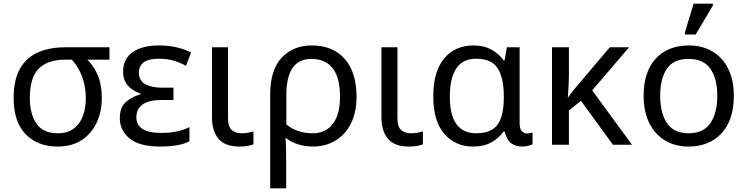

<svg xmlns="http://www.w3.org/2000/svg" viewBox="-20 -796 4110 1056"><path d="M296 10Q187 10 121 -58Q55 -126 55 -256Q55 -357 90 -418.5Q125 -480 189 -508Q253 -536 340 -536H582V-468H460Q498 -431 519 -379.5Q540 -328 540 -256Q540 -184 512.5 -123.5Q485 -63 431 -26.5Q377 10 296 10ZM298 -63Q352 -63 386 -89Q420 -115 436 -158.5Q452 -202 452 -254Q452 -382 375 -468H340Q242 -468 193 -418.5Q144 -369 144 -256Q144 -171 180 -117Q216 -63 298 -63Z M862 10Q746 10 692.5 -34.5Q639 -79 639 -146Q639 -206 672.5 -235Q706 -264 752 -277V-282Q709 -296 683 -325.5Q657 -355 657 -403Q657 -471 709 -508.5Q761 -546 855 -546Q911 -546 956.5 -534.5Q1002 -523 1031 -507L1003 -434Q971 -452 934.5 -462.5Q898 -473 855 -473Q795 -473 769.5 -452.5Q744 -432 744 -397Q744 -351 780.5 -332.5Q817 -314 865 -314H934V-246H865Q799 -246 764.5 -221.5Q730 -197 730 -151Q730 -108 764.5 -86.5Q799 -65 862 -65Q914 -65 952.5 -73Q991 -81 1022 -97V-19Q991 -3 950 3.5Q909 10 862 10Z M1297 10Q1218 10 1182 -32.5Q1146 -75 1146 -150V-536H1234V-147Q1234 -98 1255 -80.5Q1276 -63 1308 -63Q1328 -63 1343.5 -66Q1359 -69 1374 -73V-2Q1361 3 1342 6.5Q1323 10 1297 10Z M1466 240V-275Q1466 -412 1529.5 -479Q1593 -546 1694 -546Q1811 -546 1876 -472Q1941 -398 1941 -263Q1941 -178 1910 -116.5Q1879 -55 1824.5 -22.5Q1770 10 1700 10Q1660 10 1622 -1.5Q1584 -13 1555 -35H1550Q1552 -19 1553 17Q1554 53 1554 98V240ZM1699 -63Q1771 -63 1810.5 -114.5Q1850 -166 1850 -263Q1850 -370 1809.5 -421Q1769 -472 1692 -472Q1555 -472 1555 -274V-112Q1584 -87 1621.5 -75Q1659 -63 1699 -63Z M2229 10Q2150 10 2114 -32.5Q2078 -75 2078 -150V-536H2166V-147Q2166 -98 2187 -80.5Q2208 -63 2240 -63Q2260 -63 2275.5 -66Q2291 -69 2306 -73V-2Q2293 3 2274 6.5Q2255 10 2229 10Z M2581 10Q2485 10 2424 -59.5Q2363 -129 2363 -266Q2363 -402 2422.5 -474Q2482 -546 2585 -546Q2641 -546 2683 -523Q2725 -500 2751 -463H2755L2768 -536H2838V-118Q2838 -87 2850 -74.5Q2862 -62 2879 -62Q2887 -62 2896 -64Q2905 -66 2909 -67V-3Q2902 1 2886 5.5Q2870 10 2853 10Q2816 10 2791.5 -8Q2767 -26 2756 -72H2749Q2724 -36 2682.5 -13Q2641 10 2581 10ZM2599 -63Q2682 -63 2716.5 -110.5Q2751 -158 2751 -261V-267Q2751 -367 2717.5 -420Q2684 -473 2598 -473Q2525 -473 2489.5 -419.5Q2454 -366 2454 -265Q2454 -63 2599 -63Z M3440 -536 3237 -299 3456 0H3351L3175 -242L3109 -188V0H3016V-536H3109V-397Q3109 -357 3107 -319Q3105 -281 3103 -261H3105Q3114 -274 3124.5 -287.5Q3135 -301 3144 -312L3334 -536Z M4016 -269Q4016 -136 3948.5 -63Q3881 10 3766 10Q3695 10 3639.5 -22.5Q3584 -55 3552 -117.5Q3520 -180 3520 -269Q3520 -402 3587 -474Q3654 -546 3769 -546Q3842 -546 3897.5 -513.5Q3953 -481 3984.5 -419.5Q4016 -358 4016 -269ZM3611 -269Q3611 -174 3648.5 -118.5Q3686 -63 3768 -63Q3849 -63 3887 -118.5Q3925 -174 3925 -269Q3925 -364 3887 -418Q3849 -472 3767 -472Q3685 -472 3648 -418Q3611 -364 3611 -269ZM3747 -606V-618L3795 -776H3901V-766L3806 -606Z"/></svg>

Font: Go Noto Current
Style: Regular
Weight: 400
Designer: Monotype Design Team
Foundry: Monotype Imaging Inc.
Version: Version 2.007; ttfautohint (v1.8) -l 8 -r 50 -G 200 -x 14 -D